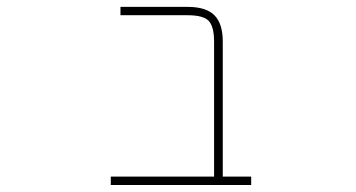

<svg xmlns="http://www.w3.org/2000/svg" viewBox="-20 -564 1040 561"><path d="M303.7 -23.4V-47.9H605.5V-442.4Q605.5 -486.3 589.8 -502.9Q574.2 -519.5 528.3 -519.5H332V-543.9H528.3Q582 -543.9 606.4 -519.5Q630.9 -495.1 630.9 -442.4V-47.9H713.9V-23.4Z"/></svg>

Font: Mgen+ 1m thin
Style: Regular
Weight: 100
Designer: [Source Han Sans]
Ryoko NISHIZUKA  (kana & ideographs); Paul D. Hunt (Latin, Greek & Cyrillic); Wenlong ZHANG  (bopomofo
Version: Version 1.059.20150602